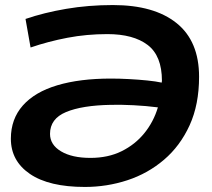

<svg xmlns="http://www.w3.org/2000/svg" viewBox="-20 -730 839 760"><path d="M316 10Q174 10 98.5 -41.5Q23 -93 23 -181Q23 -259 70.5 -312.5Q118 -366 207 -392.5Q296 -419 419 -419Q452 -419 490 -417Q528 -415 562.5 -411.5Q597 -408 620 -403Q621 -406 621 -410Q621 -509 564.5 -552Q508 -595 405 -595Q323 -595 247 -580.5Q171 -566 101 -542L81 -655Q154 -680 242 -695Q330 -710 427 -710Q590 -710 679 -638.5Q768 -567 768 -426Q768 -316 730.5 -234Q693 -152 629 -97.5Q565 -43 484 -16.5Q403 10 316 10ZM178 -200Q178 -157 221.5 -131Q265 -105 338 -105Q408 -105 461.5 -131.5Q515 -158 551.5 -203Q588 -248 605 -305Q558 -311 508.5 -313.5Q459 -316 419 -315Q305 -313 241.5 -286.5Q178 -260 178 -200Z"/></svg>

Font: Georama Extended SemiBold
Style: Italic
Weight: 600
Width: 7
Italic angle: -9°
Designer: Jean-Baptiste Levee
Foundry: Production Type
Version: Version 1.000